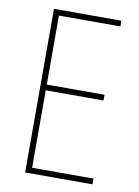

<svg xmlns="http://www.w3.org/2000/svg" viewBox="-82 -769 596 825"><g transform="rotate(10 216.0 -357.0)"><path d="M380 0H86V-714H380V-689H112V-388H364V-363H112V-25H380Z"/></g></svg>

Font: Noto Sans Gurmukhi UI Condensed Thin
Style: Regular
Weight: 100
Width: 3
Designer: Jelle Bosma - Monotype Design Team
Foundry: Monotype Imaging Inc.
Version: Version 2.004; ttfautohint (v1.8.4.7-5d5b)